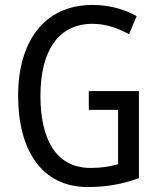

<svg xmlns="http://www.w3.org/2000/svg" viewBox="-20 -744 640 774"><path d="M338 -377V-301H456V-82C425 -73 390 -67 345 -67C201 -67 143 -190 143 -357C143 -543 218 -648 353 -648C404 -648 454 -632 500 -606L531 -679C479 -708 419 -724 353 -724C156 -724 53 -574 53 -358C53 -143 145 10 334 10C409 10 476 -2 540 -26V-377Z"/></svg>

Font: Noto Sans Telugu Condensed
Style: Regular
Weight: 400
Width: 3
Designer: Jelle Bosma - Monotype Design Team
Foundry: Monotype Imaging Inc.
Version: Version 2.005